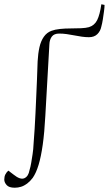

<svg xmlns="http://www.w3.org/2000/svg" viewBox="-67 -649 509 898"><path d="M210 -492Q186 -492 175.5 -478Q165 -464 164 -442L145 -107Q141 -30 133 27Q125 84 113.5 122Q102 160 86 183Q74 199 60 209.5Q46 220 31.5 224.5Q17 229 2 229Q-25 229 -36 216.5Q-47 204 -47 191Q-47 177 -42 167Q-37 157 -28 149L-3 168Q28 193 47 184.5Q66 176 71 147Q76 131 79 112.5Q82 94 85.5 71.5Q89 49 90 24Q93 -10 95 -46Q97 -82 99 -120Q101 -158 102.5 -197.5Q104 -237 106 -278Q108 -319 109 -362Q111 -399 117.5 -428Q124 -457 138 -477Q152 -497 174 -505Q190 -511 213.5 -513.5Q237 -516 263 -516Q289 -516 312 -517Q335 -518 349 -522Q375 -530 387.5 -555Q400 -580 407 -629L422 -626Q422 -615 419.5 -596.5Q417 -578 414 -558.5Q411 -539 407 -525Q403 -504 388.5 -489.5Q374 -475 349 -475Q333 -475 315.5 -477.5Q298 -480 280.5 -483.5Q263 -487 245 -489.5Q227 -492 210 -492Z"/></svg>

Font: Literata 60pt ExtraLight
Style: Italic
Weight: 250
Italic angle: -2°
Designer: Latin by Veronika Burian and Jose Scaglione. Greek by Irene Vlachou. Cyrillic by Vera Evstafieva
Foundry: TypeTogether
Version: Version 3.103;gftools[0.9.29]